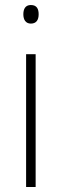

<svg xmlns="http://www.w3.org/2000/svg" viewBox="-20 -745 245 765"><path d="M103 -725C81 -725 73 -709 73 -688C73 -667 82 -651 103 -651C125 -651 134 -666 134 -688C134 -709 127 -725 103 -725ZM122 -529H84V0H122Z"/></svg>

Font: Noto Sans Lao SemiCondensed ExtraLight
Style: Regular
Weight: 200
Width: 4
Designer: Monotype Design Team
Foundry: Monotype Imaging Inc.
Version: Version 2.003